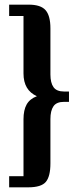

<svg xmlns="http://www.w3.org/2000/svg" viewBox="-20 -699 333 818"><path d="M19 -679.2H102.1Q153.8 -679.2 174.3 -655.5Q194.8 -631.8 194.8 -578.1V-381.8Q194.8 -346.2 208 -327.6Q221.2 -309.1 252.9 -309.1H273.9V-265.1H252.9Q220.7 -265.1 207.8 -246.3Q194.8 -227.5 194.8 -191.9V-2.9Q194.8 52.7 175.3 75.9Q155.8 99.1 100.1 99.1H19V51.8H80.1V-190.9Q80.1 -230 93.5 -253.9Q106.9 -277.8 137.2 -289.1Q80.1 -314.5 80.1 -386.2V-630.9H19Z"/></svg>

Font: Wesal
Style: Regular
Weight: 500
Designer: Ahmed zaza
Foundry: Ahmed zaza
Version: Version 2.01